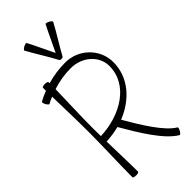

<svg xmlns="http://www.w3.org/2000/svg" viewBox="-351 -1132 1212 1212"><g transform="rotate(-45 255.0 -526.0)"><path d="M282 -852C318 -918 360 -982 395 -1048C397 -1052 389 -1060 377 -1067C365 -1073 353 -1076 351 -1072C321 -1015 296 -956 267 -898C238 -956 212 -1015 182 -1072C180 -1076 168 -1073 156 -1067C144 -1060 136 -1052 138 -1048C174 -982 216 -918 251 -852C254 -847 260 -844 266 -846C273 -844 279 -847 282 -852ZM12 -698C26 -706 41 -713 56 -719C58 -613 62 -506 62 -400C62 -267 55 -133 55 0C55 4 66 8 80 8C94 8 105 4 105 0C105 -92 101 -184 99 -275C138 -277 176 -283 212 -292C281 -173 367 -29 454 22C458 24 467 16 473 4C480 -8 483 -19 479 -22C406 -64 325 -198 261 -308C389 -359 484 -463 484 -600C484 -718 386 -813 267 -813C212 -813 157 -805 105 -790C105 -793 105 -796 105 -800C105 -804 94 -808 80 -808C66 -808 55 -804 55 -800C55 -791 55 -782 55 -773C32 -764 10 -754 -12 -742C-16 -740 -13 -728 -7 -716C0 -704 8 -696 12 -698ZM97 -400C97 -512 103 -625 105 -737C157 -754 211 -763 267 -763C364 -763 449 -694 449 -600C449 -433 280 -332 98 -325C98 -350 97 -375 97 -400Z"/></g></svg>

Font: Nupuram Thin
Style: Regular
Weight: 100
Designer: Santhosh Thottingal (santhosh.thottingal@gmail.com)
Foundry: SMC
Version: Version 1.000